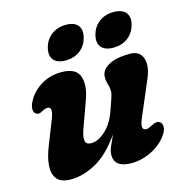

<svg xmlns="http://www.w3.org/2000/svg" viewBox="-104 -782 851 892"><g transform="rotate(-15 321.5 -336.0)"><path d="M596.5 -136Q607.5 -129 607.8 -112.5Q608 -96 595.5 -77Q568.5 -36 520 -11.2Q471.5 13.5 421 13.5Q339 13.5 339 -47Q339 -65.5 349 -88.2Q359 -111 371.5 -138.5Q313 -54.5 250.8 -20.5Q188.5 13.5 129.5 13.5Q83 13.5 63.5 -9.8Q44 -33 46.5 -73Q49 -113 69 -163L115 -279.5Q137 -336 109 -336Q97 -336 80.5 -326.5Q62 -315 49 -325.5Q40 -333 39.8 -348.5Q39.5 -364 51 -385.5Q73.5 -427.5 116.8 -453.5Q160 -479.5 213.5 -479.5Q283.5 -479.5 299.5 -435.5Q315.5 -391.5 290.5 -323.5L244.5 -196Q232.5 -162 235.8 -143.2Q239 -124.5 264 -124.5Q297.5 -124.5 333 -157Q368.5 -189.5 388.5 -247.5Q402 -285.5 408.2 -304.2Q414.5 -323 414.5 -336.5Q414.5 -352.5 409 -368.5Q403.5 -384.5 403.5 -404Q403.5 -438.5 440.8 -459Q478 -479.5 543 -479.5Q591.5 -479.5 604.5 -439.8Q617.5 -400 589.5 -338.5L525.5 -188Q508.5 -150 510.2 -135.8Q512 -121.5 528 -121.5Q534.5 -121.5 541.8 -124.5Q549 -127.5 559 -133Q582.5 -145.5 596.5 -136ZM248.5 -526.5Q208.5 -526.5 191 -547.8Q173.5 -569 183.5 -606.5Q193.5 -644 222.5 -665.2Q251.5 -686.5 291.5 -686.5Q331.5 -686.5 348.8 -665.2Q366 -644 356 -606.5Q346.5 -569.5 317.8 -548Q289 -526.5 248.5 -526.5ZM478 -526.5Q438 -526.5 420.2 -547.8Q402.5 -569 412.5 -606.5Q422.5 -644 451.5 -665.2Q480.5 -686.5 520.5 -686.5Q561.5 -686.5 579 -665.2Q596.5 -644 586.5 -606.5Q576.5 -569.5 547.8 -548Q519 -526.5 478 -526.5Z"/></g></svg>

Font: Fraunces 9pt S100
Style: Bold Italic
Weight: 700
Italic angle: -16°
Version: Version 1.000; ttfautohint (v1.8.3)